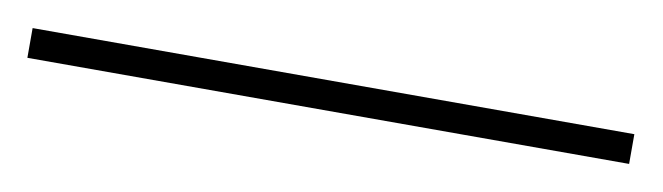

<svg xmlns="http://www.w3.org/2000/svg" viewBox="-24 -852 549 159"><g transform="rotate(10 250.0 -772.5)"><path d="M503 -760H-3V-785H503Z"/></g></svg>

Font: Noto Sans Sinhala UI Thin
Style: Regular
Weight: 100
Designer: Jelle Bosma - Monotype Design Team
Foundry: Monotype Imaging Inc.
Version: Version 2.006; ttfautohint (v1.8.4.7-5d5b)